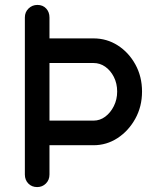

<svg xmlns="http://www.w3.org/2000/svg" viewBox="-20 -760 638 780"><path d="M181 -51Q181 -29 166.5 -14.5Q152 0 131 0Q109 0 95 -14.5Q81 -29 81 -51V-689Q81 -711 96 -725.5Q111 -740 132 -740Q154 -740 167.5 -725.5Q181 -711 181 -689ZM170 -270H360Q386 -270 407.5 -286Q429 -302 442.5 -329Q456 -356 456 -388Q456 -421 442.5 -447.5Q429 -474 407.5 -489Q386 -504 360 -504H169L129 -604H360Q414 -604 458.5 -575.5Q503 -547 530 -498Q557 -449 557 -388Q557 -327 529.5 -277.5Q502 -228 457.5 -199Q413 -170 360 -170H125Z"/></svg>

Font: Quicksand Light SemiBold
Style: Regular
Weight: 600
Version: Version 3.006